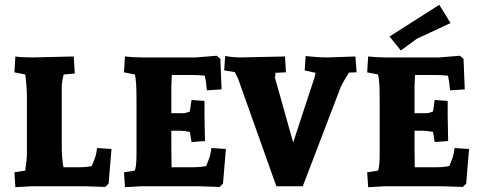

<svg xmlns="http://www.w3.org/2000/svg" viewBox="-20 -775 2002 799"><path d="M237 -414V-158Q237 -121 244 -79H307Q340 -79 362 -84Q375 -116 378 -126.5Q381 -137 384 -159L444 -155L432 -11L418 3Q345 0 330 0H113L44 4L40 -58L85 -65Q92 -114 92 -135V-366Q92 -416 85 -465L40 -474L44 -540Q68 -536 115 -536L287 -540L291 -469L245 -465Q237 -433 237 -414Z M693 -158 694 -79H783Q813 -79 838 -84Q840 -88 852 -120Q857 -137 860 -159L920 -155L908 -11L894 3Q821 0 806 0H571L500 4L496 -58L541 -65Q548 -81 548 -135V-366Q548 -442 541 -465L496 -474L500 -540Q537 -536 571 -536H795L882 -543L897 -530L902 -403L841 -399Q838 -436 832 -460Q809 -463 772 -463H695L693 -414V-304H743Q754 -304 770 -311L777 -359L831 -355V-292L833 -188L777 -184L770 -226Q743 -231 728 -231H693Z M1126 -472V-462Q1126 -453 1123 -456L1200 -182L1289 -453L1293 -472L1248 -482L1252 -542Q1302 -536 1345 -536L1459 -540L1464 -474L1432 -473Q1403 -426 1398 -413L1240 0H1130L971 -447L957 -475L913 -482L917 -542Q951 -536 981 -536L1166 -540L1170 -474Z M1705 -158 1706 -79H1795Q1825 -79 1850 -84Q1852 -88 1864 -120Q1869 -137 1872 -159L1932 -155L1920 -11L1906 3Q1833 0 1818 0H1583L1512 4L1508 -58L1553 -65Q1560 -81 1560 -135V-366Q1560 -442 1553 -465L1508 -474L1512 -540Q1549 -536 1583 -536H1807L1894 -543L1909 -530L1914 -403L1853 -399Q1850 -436 1844 -460Q1821 -463 1784 -463H1707L1705 -414V-304H1755Q1766 -304 1782 -311L1789 -359L1843 -355V-292L1845 -188L1789 -184L1782 -226Q1755 -231 1740 -231H1705ZM1808 -755 1855 -679Q1733 -623 1715 -614L1648 -565L1601 -623Z"/></svg>

Font: Andada SC
Style: Bold
Weight: 700
Designer: Carolina Giovagnoli
Foundry: Carolina Giovagnoli
Version: Version 1.003